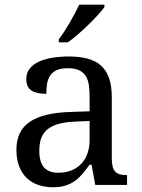

<svg xmlns="http://www.w3.org/2000/svg" viewBox="-20 -786 603 816"><path d="M147 -145Q147 -98.1 166.7 -75Q186.5 -51.8 228 -51.8Q258.3 -51.8 283 -61.5Q307.6 -71.3 325 -89.4Q342.3 -107.4 351.6 -133.3Q360.8 -159.2 360.8 -190.9V-272L296.9 -269Q254.4 -267.1 225.8 -258.5Q197.3 -250 179.7 -234.6Q162.1 -219.2 154.5 -196.8Q147 -174.3 147 -145ZM268.1 -496.1Q239.3 -496.1 221.4 -488Q203.6 -480 193.6 -465.3Q183.6 -450.7 180.2 -430.7Q176.8 -410.6 176.8 -387.2Q135.3 -387.2 113.5 -401.4Q91.8 -415.5 91.8 -450.2Q91.8 -476.1 106 -494.1Q120.1 -512.2 144.8 -523.7Q169.4 -535.2 202.1 -540.5Q234.9 -545.9 272 -545.9Q317.9 -545.9 352.1 -536.9Q386.2 -527.8 409.2 -507.3Q432.1 -486.8 443.6 -453.9Q455.1 -420.9 455.1 -373V-113.8Q455.1 -92.8 458.5 -79.1Q461.9 -65.4 469.2 -57.1Q476.6 -48.8 488.5 -45.4Q500.5 -42 517.1 -42H520V0H384.8L369.1 -85.9H360.8Q345.2 -64.9 330.6 -47.4Q315.9 -29.8 298.3 -17.1Q280.8 -4.4 258.5 2.7Q236.3 9.8 205.1 9.8Q171.9 9.8 143.3 0.2Q114.7 -9.3 94 -29.1Q73.2 -48.8 61.5 -78.9Q49.8 -108.9 49.8 -149.9Q49.8 -229.5 106.4 -268.1Q163.1 -306.6 277.8 -310.1L360.8 -313V-373Q360.8 -399.9 357.9 -422.6Q355 -445.3 345.2 -461.7Q335.4 -478 317.1 -487.1Q298.8 -496.1 268.1 -496.1ZM230 -619.1Q241.2 -633.3 253.2 -651.9Q265.1 -670.4 276.6 -690.2Q288.1 -710 298.6 -729.7Q309.1 -749.5 316.9 -766.1H423.8V-755.9Q414.6 -742.7 396.5 -722.9Q378.4 -703.1 356.4 -681.6Q334.5 -660.2 311.3 -639.9Q288.1 -619.6 268.1 -606H230Z"/></svg>

Font: Droid-TTFautohint Serif
Style: Regular
Weight: 400
Foundry: Ascender Corporation
Version: Version 1.00; ttfautohint (v1.00rc1.4-1a1c-dirty) -l 8 -r 50